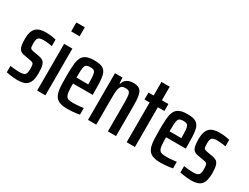

<svg xmlns="http://www.w3.org/2000/svg" viewBox="-66 -1275 2352 1815"><g transform="rotate(30 1109.5 -367.5)"><path d="M159 8Q138 8 115 6Q92 4 71 0.5Q50 -3 35 -6V-76Q45 -75 57.5 -73Q70 -71 83.5 -70Q97 -69 111.5 -68Q126 -67 139 -67Q169 -67 184.5 -74Q200 -81 206 -97.5Q212 -114 212 -141Q212 -172 209 -186.5Q206 -201 197.5 -206.5Q189 -212 172 -215L95 -229Q68 -234 52.5 -248.5Q37 -263 31 -292Q25 -321 25 -368Q25 -410 34.5 -439Q44 -468 62 -485.5Q80 -503 107.5 -510.5Q135 -518 170 -518Q189 -518 209.5 -516Q230 -514 249 -511Q268 -508 280 -504V-433Q267 -436 251 -438Q235 -440 217.5 -441.5Q200 -443 183 -443Q158 -443 143 -437Q128 -431 121.5 -416Q115 -401 115 -372Q115 -345 117 -331Q119 -317 127 -312Q135 -307 151 -303L224 -290Q246 -286 263.5 -275.5Q281 -265 290.5 -236.5Q300 -208 300 -148Q300 -105 292 -75Q284 -45 267 -26.5Q250 -8 223 0Q196 8 159 8Z M369 -645V-743H461V-645ZM370 0V-510H460V0Z M703 8Q657 8 627 -1.5Q597 -11 579.5 -30.5Q562 -50 553.5 -80.5Q545 -111 543 -154Q541 -197 541 -254Q541 -326 545 -376.5Q549 -427 564 -458Q579 -489 611 -503.5Q643 -518 699 -518Q742 -518 769.5 -509Q797 -500 812.5 -481Q828 -462 834.5 -431Q841 -400 843 -356.5Q845 -313 845 -255V-227H630Q630 -175 633 -143Q636 -111 645 -95Q654 -79 672.5 -73.5Q691 -68 723 -68Q738 -68 757 -69Q776 -70 796.5 -72.5Q817 -75 834 -77V-5Q820 -2 798 1Q776 4 751.5 6Q727 8 703 8ZM759 -271V-298Q759 -348 756.5 -377Q754 -406 747.5 -420Q741 -434 729 -438.5Q717 -443 697 -443Q675 -443 661 -438Q647 -433 640.5 -418Q634 -403 632 -372.5Q630 -342 630 -292H779Z M925 0V-510H1007L1011 -447H1017Q1024 -472 1038 -487Q1052 -502 1073.5 -510Q1095 -518 1123 -518Q1158 -518 1179.5 -507.5Q1201 -497 1212 -475Q1223 -453 1227 -418Q1231 -383 1231 -332V0H1142V-295Q1142 -344 1140 -372.5Q1138 -401 1131.5 -415Q1125 -429 1113 -433.5Q1101 -438 1081 -438Q1057 -438 1043.5 -428Q1030 -418 1023.5 -396Q1017 -374 1016 -340Q1015 -306 1015 -258V0Z M1347 0V-434H1291V-510H1347V-658H1437V-510H1508V-434H1437V0Z M1719 8Q1673 8 1643 -1.5Q1613 -11 1595.5 -30.5Q1578 -50 1569.5 -80.5Q1561 -111 1559 -154Q1557 -197 1557 -254Q1557 -326 1561 -376.5Q1565 -427 1580 -458Q1595 -489 1627 -503.5Q1659 -518 1715 -518Q1758 -518 1785.5 -509Q1813 -500 1828.5 -481Q1844 -462 1850.5 -431Q1857 -400 1859 -356.5Q1861 -313 1861 -255V-227H1646Q1646 -175 1649 -143Q1652 -111 1661 -95Q1670 -79 1688.5 -73.5Q1707 -68 1739 -68Q1754 -68 1773 -69Q1792 -70 1812.5 -72.5Q1833 -75 1850 -77V-5Q1836 -2 1814 1Q1792 4 1767.5 6Q1743 8 1719 8ZM1775 -271V-298Q1775 -348 1772.5 -377Q1770 -406 1763.5 -420Q1757 -434 1745 -438.5Q1733 -443 1713 -443Q1691 -443 1677 -438Q1663 -433 1656.5 -418Q1650 -403 1648 -372.5Q1646 -342 1646 -292H1795Z M2054 8Q2033 8 2010 6Q1987 4 1966 0.5Q1945 -3 1930 -6V-76Q1940 -75 1952.5 -73Q1965 -71 1978.5 -70Q1992 -69 2006.5 -68Q2021 -67 2034 -67Q2064 -67 2079.5 -74Q2095 -81 2101 -97.5Q2107 -114 2107 -141Q2107 -172 2104 -186.5Q2101 -201 2092.5 -206.5Q2084 -212 2067 -215L1990 -229Q1963 -234 1947.5 -248.5Q1932 -263 1926 -292Q1920 -321 1920 -368Q1920 -410 1929.5 -439Q1939 -468 1957 -485.5Q1975 -503 2002.5 -510.5Q2030 -518 2065 -518Q2084 -518 2104.5 -516Q2125 -514 2144 -511Q2163 -508 2175 -504V-433Q2162 -436 2146 -438Q2130 -440 2112.5 -441.5Q2095 -443 2078 -443Q2053 -443 2038 -437Q2023 -431 2016.5 -416Q2010 -401 2010 -372Q2010 -345 2012 -331Q2014 -317 2022 -312Q2030 -307 2046 -303L2119 -290Q2141 -286 2158.5 -275.5Q2176 -265 2185.5 -236.5Q2195 -208 2195 -148Q2195 -105 2187 -75Q2179 -45 2162 -26.5Q2145 -8 2118 0Q2091 8 2054 8Z"/></g></svg>

Font: Saira ExtraCondensed SemiBold
Style: Regular
Weight: 600
Width: 2
Designer: Hector Gatti with collaboration of the Omnibus-Type team
Foundry: Omnibus-Type
Version: Version 1.101